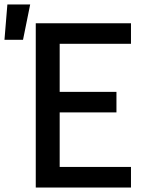

<svg xmlns="http://www.w3.org/2000/svg" viewBox="-69 -839 689 859"><path d="M91 0V-735H517V-643H198V-428H452V-336H198V-92H517V0ZM-49 -661 -36 -819H66L34 -661Z"/></svg>

Font: Iosevka Semibold Extended
Style: Regular
Weight: 600
Width: 7
Monospace: yes
Designer: Belleve Invis
Foundry: Belleve Invis
Version: Version 32.5.0; ttfautohint (v1.8.4)